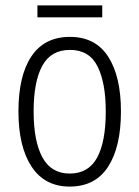

<svg xmlns="http://www.w3.org/2000/svg" viewBox="-20 -678 514 708"><path d="M426 -267Q426 -136 378.5 -63Q331 10 237 10Q145 10 96.5 -63.5Q48 -137 48 -267Q48 -399 96 -470.5Q144 -542 238 -542Q332 -542 379 -469Q426 -396 426 -267ZM104 -267Q104 -157 136.5 -97.5Q169 -38 237 -38Q306 -38 338 -96.5Q370 -155 370 -267Q370 -373 339.5 -433.5Q309 -494 238 -494Q168 -494 136 -435.5Q104 -377 104 -267ZM357 -658V-614H118V-658Z"/></svg>

Font: Noto Sans Lao Looped Condensed Light
Style: Regular
Weight: 300
Width: 3
Designer: Mark Frömberg, Ben Mitchell
Foundry: The Fontpad Ltd
Version: Version 1.002; ttfautohint (v1.8.4.7-5d5b)